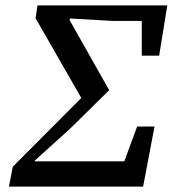

<svg xmlns="http://www.w3.org/2000/svg" viewBox="-20 -687 636 707"><path d="M13 0 27 -73 303 -350 295 -299 111 -620 118 -667H596L566 -482H502V-650L545 -610H394L237 -619L235 -595L225 -633L382 -355L240 -215L92 -81L108 -120V-93H477L414 -29L485 -221H549L507 0Z"/></svg>

Font: Source Serif 4 Medium
Style: Italic
Weight: 500
Italic angle: -12°
Designer: Frank Grießhammer
Foundry: Adobe Systems Incorporated
Version: Version 4.004;hotconv 1.0.116;makeotfexe 2.5.65601